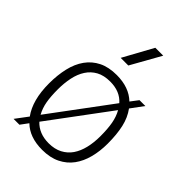

<svg xmlns="http://www.w3.org/2000/svg" viewBox="-228 -883 995 995"><g transform="rotate(45 269.0 -385.5)"><path d="M276 -616H220L310 -780H368ZM269 9Q177 9 125 -42L94 0H51L102 -68Q51 -138 51 -260Q51 -321 63 -372.5Q75 -424 101.5 -461Q128 -498 169 -518.5Q210 -539 269 -539Q359 -539 412 -488L444 -530H487L436 -461Q464 -423 475.5 -372.5Q487 -322 487 -254Q487 -199 474.5 -151Q462 -103 436 -67.5Q410 -32 368.5 -11.5Q327 9 269 9ZM269 -39Q312 -39 343.5 -55.5Q375 -72 394.5 -100.5Q414 -129 423.5 -168.5Q433 -208 433 -254Q433 -309 426 -347Q419 -385 402 -415L156 -84Q198 -39 269 -39ZM135 -114 381 -445Q341 -491 269 -491Q223 -491 192 -474Q161 -457 141.5 -427Q122 -397 113.5 -356.5Q105 -316 105 -270Q105 -218 111.5 -181.5Q118 -145 135 -114Z"/></g></svg>

Font: Tanohe Sans Light
Style: Regular
Weight: 300
Designer: Village Type and Design LLC & Cristiano Sobral
Foundry: Cooper Hewitt Smithsonian Design Museum
Version: Version 1.00;September 29, 2021;FontCreator 13.0.0.2655 64-b